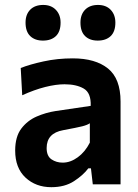

<svg xmlns="http://www.w3.org/2000/svg" viewBox="-20 -747 560 778"><path d="M188 11.5Q125 11.5 83.2 -27.5Q41.5 -66.5 41.5 -137Q41.5 -193 66.2 -225.8Q91 -258.5 128.5 -274.8Q166 -291 205 -297L347.5 -318Q349.5 -370.5 319.5 -388Q289.5 -405.5 241.5 -405.5Q207 -405.5 163.2 -394.5Q119.5 -383.5 70 -361L64 -471.5Q100.5 -486 156.5 -498.2Q212.5 -510.5 275 -510.5Q366.5 -510.5 417.5 -469.5Q468.5 -428.5 468.5 -335.5V0H356L348.5 -65H338Q317.5 -37.5 280 -13Q242.5 11.5 188 11.5ZM234 -88Q265.5 -88 295.2 -109.8Q325 -131.5 344 -169V-247.5Q334 -240.5 313.2 -235.2Q292.5 -230 236 -219.5Q169 -207.5 169 -147Q169 -114.5 188.8 -101.2Q208.5 -88 234 -88ZM376 -582.5Q343.5 -582.5 324.8 -600.8Q306 -619 306 -655.5Q306 -688.5 325 -707.8Q344 -727 377 -727Q410 -727 428.8 -707Q447.5 -687 447.5 -655.5Q447.5 -619 428.5 -600.8Q409.5 -582.5 376 -582.5ZM154 -582.5Q121.5 -582.5 102.5 -600.8Q83.5 -619 83.5 -655.5Q83.5 -688.5 102.5 -707.8Q121.5 -727 155 -727Q187.5 -727 206.5 -707Q225.5 -687 225.5 -655.5Q225.5 -619 206.5 -600.8Q187.5 -582.5 154 -582.5Z"/></svg>

Font: Commissioner SemiBold
Style: Regular
Weight: 600
Designer: Kostas Bartsokas
Foundry: Kostas Bartsokas
Version: Version 1.000; ttfautohint (v1.8.3)